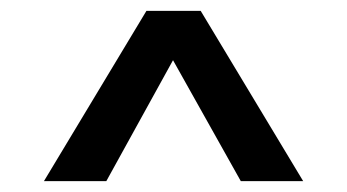

<svg xmlns="http://www.w3.org/2000/svg" viewBox="-20 -861 640 354"><path d="M539 -527H424L299 -750L176 -527H61L250 -841H350Z"/></svg>

Font: Fira Mono Medium
Style: Regular
Weight: 500
Designer: Carrois Corporate & Edenspiekermann AG
Foundry: Carrois Corporate GbR & Edenspiekermann AG
Version: Version 3.206